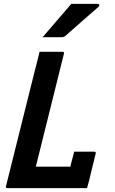

<svg xmlns="http://www.w3.org/2000/svg" viewBox="-20 -966 590 986"><path d="M19 0Q7 0 11 -11Q48 -158 84.5 -305.5Q121 -453 158 -600Q165 -625 171 -650Q177 -675 183 -700H300Q312 -700 308 -689L164 -110H341Q346 -129 351 -148.5Q356 -168 361 -187H463Q475 -187 471 -176Q461 -138 449.5 -88Q438 -38 427 0ZM346 -946H483Q489 -946 490 -941Q491 -936 486 -931Q462 -910 443.5 -894Q425 -878 408 -863Q391 -848 369 -828.5Q347 -809 315 -781Q307 -775 296 -775H199Q237 -820 272 -860Q307 -900 346 -946Z"/></svg>

Font: Recursive Sn Lnr St SmB
Style: Italic
Weight: 600
Italic angle: -15°
Version: Version 1.079;hotconv 1.0.112;makeotfexe 2.5.65598; ttfautoh